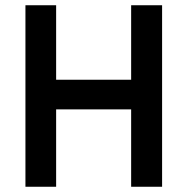

<svg xmlns="http://www.w3.org/2000/svg" viewBox="-20 -712 714 732"><path d="M480 0H598V-692H480V-408H194V-692H77V0H194V-295H480Z"/></svg>

Font: TitilliumText22L
Style: 800 wt
Weight: 800
Designer: Campivisivi
Foundry: Campivisivi
Version: 1.000